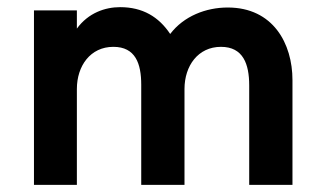

<svg xmlns="http://www.w3.org/2000/svg" viewBox="-20 -517 887 537"><path d="M75 0H195V-268C195 -333 233 -386 297 -386C359 -386 375 -339 375 -280V0H496V-268C496 -333 534 -386 598 -386C660 -386 677 -338 677 -278V0H798V-293C798 -395 744 -496 617 -496C556 -496 494 -472 456 -422C424 -470 379 -497 316 -497C274 -497 227 -481 195 -437V-488H75Z"/></svg>

Font: FREAK Grotesk
Style: Bold
Weight: 700
Designer: La Scuola Open Source
Foundry: La Scuola Open Source
Version: Version 1.000;PS 1.0;hotconv 1.0.72;makeotf.lib2.5.5900